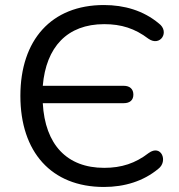

<svg xmlns="http://www.w3.org/2000/svg" viewBox="-20 -734 713 763"><path d="M393 9C475 9 550 -14 609 -63C649 -93 621 -162 571 -126C518 -85 463 -67 394 -67C246 -67 159 -159 150 -324H472C496 -324 510 -336 510 -358C510 -380 496 -393 472 -393H150C163 -547 247 -638 394 -638C462 -638 516 -621 570 -580C617 -547 656 -608 611 -641C550 -692 474 -714 393 -714C184 -714 61 -575 61 -353C61 -130 184 9 393 9Z"/></svg>

Font: SN Pro Book
Style: Regular
Weight: 350
Designer: Tobias Whetton
Foundry: Supernotes
Version: Version 1.003;Glyphs 3.3 (3324)